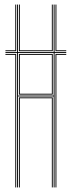

<svg xmlns="http://www.w3.org/2000/svg" viewBox="-20 -820 314 840"><path d="M54.8 0V-588H3.8V-592H54.8V-800H58.8V-592H214.8V-800H218.8V-592H269.8V-588H218.8V0H214.8V-398H58.8V0ZM46.8 0V-580H3.8V-584H50.8V0ZM62.8 0V-394H210.8V0H206.8V-390H66.8V0ZM222.8 0V-584H269.8V-580H226.8V0ZM58.8 -402H214.8V-588H58.8ZM62.8 -406V-584H210.8V-406ZM66.8 -410H206.8V-580H66.8ZM3.8 -596V-600H46.8V-800H50.8V-596ZM62.8 -596V-800H66.8V-600H206.8V-800H210.8V-596ZM222.8 -596V-800H226.8V-600H269.8V-596Z"/></svg>

Font: Big Shoulders Inline Thin
Style: Regular
Weight: 100
Designer: Patric King
Foundry: XO Type Co
Version: Version 2.002